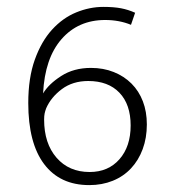

<svg xmlns="http://www.w3.org/2000/svg" viewBox="-20 -530 492 557"><path d="M280 -510Q310 -510 331 -506Q352 -502 372 -493L360 -458Q326 -472 285 -472Q207 -472 158.5 -416.5Q110 -361 105 -259Q121 -286 157.5 -309.5Q194 -333 244 -333Q280 -333 310 -321Q340 -309 361.5 -287.5Q383 -266 394.5 -236Q406 -206 406 -169Q406 -130 394 -97.5Q382 -65 360 -41.5Q338 -18 307 -5.5Q276 7 239 7Q154 7 108 -54Q62 -115 62 -231Q62 -304 81 -357Q100 -410 131 -444Q162 -478 201 -494Q240 -510 280 -510ZM236 -295Q191 -295 159.5 -271.5Q128 -248 114 -216Q111 -208 109.5 -201Q108 -194 108 -183Q108 -114 144 -72.5Q180 -31 240 -31Q294 -31 326.5 -68Q359 -105 359 -166Q359 -227 326.5 -261Q294 -295 236 -295Z"/></svg>

Font: Mukta Malar ExtraLight
Style: Regular
Weight: 275
Designer: Aadarsh Rajan, Girish Dalvi, Yashodeep Gholap
Foundry: Ek Type
Version: Version 2.538;PS 1.000;hotconv 16.6.51;makeotf.lib2.5.65220;